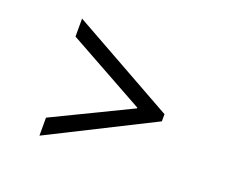

<svg xmlns="http://www.w3.org/2000/svg" viewBox="-86 -665 856 732"><g transform="rotate(20 342.0 -299.5)"><path d="M553 -273 133 -62V-135L447 -287V-290L133 -464V-537L553 -302Z"/></g></svg>

Font: Ekushey Lal Sabuj
Style: Regular
Weight: 400
Designer: Al Mamun Sumon
Foundry: Al Mamun Sumon
Version: Version 1.0